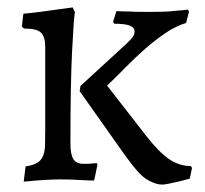

<svg xmlns="http://www.w3.org/2000/svg" viewBox="-20 -484 552 518"><path d="M49 -35Q69 -38 80 -44.5Q91 -51 96 -63Q101 -75 101.5 -92.5Q102 -110 102 -135V-358Q102 -384 91 -395.5Q80 -407 45 -407L39 -412L43 -447Q65 -449 88.5 -452Q112 -455 132 -458Q155 -461 176 -464L182 -451Q179 -434 174.5 -346Q170 -258 170 -98Q170 -67 178 -54.5Q186 -42 206 -42Q211 -42 217 -42Q223 -42 228 -43Q234 -43 241 -44L243 -40L234 3Q218 3 202 2Q188 1 172.5 0.5Q157 0 143 0Q127 0 109.5 1Q92 2 78 3Q60 5 44 6ZM195 -238 197 -252 319 -364Q333 -377 338 -384Q343 -391 343 -399Q343 -410 330 -415Q317 -420 288 -420L285 -425L294 -454Q311 -453 329 -453Q344 -452 361 -452Q378 -452 392 -452Q406 -452 423 -452.5Q440 -453 454 -455Q471 -456 487 -458L490 -453L482 -422Q455 -414 427.5 -395.5Q400 -377 373 -353.5Q346 -330 320 -303.5Q294 -277 269 -253L374 -118Q409 -73 436.5 -54.5Q464 -36 495 -36L498 -31L492 -2Q476 2 461 6Q448 9 435.5 11.5Q423 14 418 14Q408 14 399.5 11Q391 8 383 4Q367 -4 351.5 -21.5Q336 -39 313 -71Z"/></svg>

Font: Alegreya
Style: Regular
Weight: 400
Designer: Juan Pablo del Peral
Foundry: Juan Pablo del Peral
Version: Version 1.003